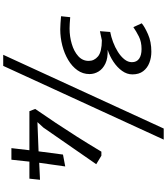

<svg xmlns="http://www.w3.org/2000/svg" viewBox="58 -1046 1039 1195"><g transform="rotate(90 577.5 -448.5)"><path d="M162 -304Q145 -304 125.8 -305.5Q106.5 -307 81 -309L87 -366Q110.5 -364 127.5 -363Q144.5 -362 157 -362Q207.5 -362 253.8 -375.8Q300 -389.5 329.5 -416Q359 -442.5 359 -481Q359 -515.5 331 -539Q303 -562.5 231 -563L174 -551L179 -615Q209 -620.5 241.8 -632.8Q274.5 -645 303 -663Q331.5 -681 349.2 -703.2Q367 -725.5 367 -750Q367 -779.5 345.5 -794.8Q324 -810 285 -810Q240 -810 207 -793.2Q174 -776.5 149 -759L125 -811Q145.5 -829 192.8 -850Q240 -871 302 -871Q339 -871 371.2 -858.5Q403.5 -846 423.2 -820Q443 -794 443 -753Q443 -719 421 -688.5Q399 -658 364 -634.8Q329 -611.5 290 -599Q342 -601 375.5 -585Q409 -569 425 -542.5Q441 -516 441 -486Q441 -444.5 417.2 -411Q393.5 -377.5 353.2 -353.5Q313 -329.5 263.5 -316.8Q214 -304 162 -304ZM780 -948H849L390 51H321ZM902 0 915 -112H672L658 -148Q703 -213 745.2 -276.5Q787.5 -340 831.2 -409Q875 -478 924 -560H949L1002 -528L774 -199L740 -162L922 -169L942 -321L1016 -335L993 -173L1099 -178L1092 -112H986L974 0Z"/></g></svg>

Font: Merriweather Sans Light
Style: Italic
Weight: 300
Italic angle: -7.5°
Designer: Eben Sorkin
Foundry: Eben Sorkin
Version: Version 2.001; ttfautohint (v1.8.3)